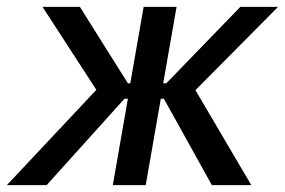

<svg xmlns="http://www.w3.org/2000/svg" viewBox="-58 -540 831 560"><path d="M-38 0H78L305 -252H315L271 0H367L411 -252H420L560 0H675L512 -277L753 -520H643L427 -297H418L457 -520H361L322 -297H315L175 -520H66L223 -278Z"/></svg>

Font: Fixel Display 20240404 Medium
Style: Italic
Weight: 500
Italic angle: -10°
Designer: AlfaBravo + MacPaw
Foundry: Kyrylo Tkachov, Marchela Mozhyna, Serhii Makarenko, Maria Weinstein, Zakhar Kryvoshyya
Version: Version 1.211;Glyphs 3.2 (3225)